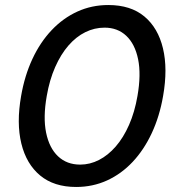

<svg xmlns="http://www.w3.org/2000/svg" viewBox="-20 -732 703 764"><path d="M283 12Q195 12 140 -33.5Q85 -79 65 -160.5Q45 -242 64 -350Q78 -431 109 -497.5Q140 -564 185.5 -612Q231 -660 288 -686Q345 -712 411 -712Q500 -712 554.5 -666.5Q609 -621 628.5 -539.5Q648 -458 629 -350Q615 -269 584 -202.5Q553 -136 508 -88Q463 -40 406 -14Q349 12 283 12ZM299 -77Q338 -77 374 -95.5Q410 -114 440.5 -149Q471 -184 493.5 -235Q516 -286 527 -350Q542 -436 529.5 -496.5Q517 -557 482.5 -589.5Q448 -622 396 -622Q356 -622 319.5 -604Q283 -586 252.5 -551Q222 -516 199.5 -465Q177 -414 166 -350Q151 -265 163.5 -204Q176 -143 211 -110Q246 -77 299 -77Z"/></svg>

Font: DM Sans 9pt Medium
Style: Italic
Weight: 500
Italic angle: -10°
Version: Version 4.004;gftools[0.9.30]